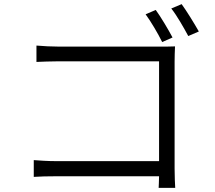

<svg xmlns="http://www.w3.org/2000/svg" viewBox="-20 -871 1040 927"><path d="M813 -690C793 -728 756 -790 732 -823L683 -802C708 -768 743 -709 763 -668ZM823 -573C823 -595 824 -626 825 -647C804 -646 777 -646 753 -646H263C231 -646 189 -648 156 -651V-572C179 -573 227 -575 264 -575H748V-93H252C211 -93 167 -96 143 -98V-17C169 -19 212 -20 254 -20H748C747 5 747 27 746 36H826C825 23 823 -21 823 -57ZM807 -830C834 -796 867 -738 889 -697L940 -719C918 -758 881 -818 857 -851Z"/></svg>

Font: Noto Sans CJK JP DemiLight
Style: Regular
Weight: 350
Designer: Ryoko NISHIZUKA (kana & ideographs); Paul D. Hunt (Latin, Greek & Cyrillic); Wenlong ZHANG (bopomofo); Sandoll Communica
Foundry: Adobe Systems Incorporated
Version: Version 1.004;PS 1.004;hotconv 1.0.82;makeotf.lib2.5.63406